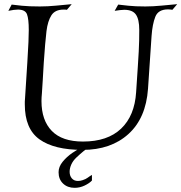

<svg xmlns="http://www.w3.org/2000/svg" viewBox="-20 -695 870 921"><path d="M376 24Q240 24 169.5 -26.5Q99 -77 99 -194Q99 -201 99 -208Q99 -215 100 -222Q107 -330 111 -394Q115 -458 116.5 -493.5Q118 -529 118 -551Q118 -604 109.5 -626.5Q101 -649 66 -649Q49 -649 20 -643L36 -673Q51 -671 85 -667.5Q119 -664 171 -664Q209 -664 249.5 -668Q290 -672 324 -675L301 -648Q297 -649 293 -649Q289 -649 285 -649Q244 -649 226.5 -621.5Q209 -594 203 -546Q200 -522 196.5 -481Q193 -440 190 -394.5Q187 -349 185 -309Q183 -269 181 -247Q180 -237 179.5 -228Q179 -219 179 -210Q179 -118 228.5 -67Q278 -16 378 -16Q496 -16 561 -78Q626 -140 633 -253Q638 -328 641 -373.5Q644 -419 645.5 -448Q647 -477 647.5 -500Q648 -523 648 -552Q648 -602 632 -625Q616 -648 576 -648Q566 -648 555 -646.5Q544 -645 530 -643L547 -673Q564 -671 596.5 -667.5Q629 -664 677 -664Q713 -664 754.5 -668Q796 -672 830 -675L807 -648Q801 -649 796 -649.5Q791 -650 786 -650Q739 -650 725 -614.5Q711 -579 707 -522L690 -269Q680 -128 596 -52Q512 24 376 24ZM338 206Q304 206 282.5 185.5Q261 165 261 131Q261 105 280.5 81Q300 57 327 38.5Q354 20 376 10H408Q397 17 381 30Q365 43 347 60Q330 76 322 94Q314 112 314 129Q314 148 324.5 160.5Q335 173 354 173Q366 173 377 169Q392 164 400.5 157.5Q409 151 421 144V171Q409 184 386 195Q363 206 338 206Z"/></svg>

Font: Luxurious Roman
Style: Regular
Weight: 400
Designer: Robert E. Leuschke
Foundry: Robert E. Leuschke
Version: Version 1.010; ttfautohint (v1.8.3)